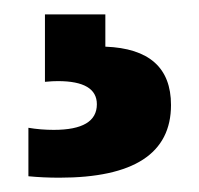

<svg xmlns="http://www.w3.org/2000/svg" viewBox="-20 -20 277 267"><path d="M62.5 227.1Q51.3 227.1 40.5 226.6Q29.8 226.1 19.5 225.1V157.7Q36.6 160.6 54.7 160.6Q114.7 160.6 114.7 125Q114.7 92.8 60.5 92.8Q57.1 92.8 52.7 93Q48.3 93.3 42.5 93.8V0H126.5V44.9Q217.8 48.3 217.8 126Q217.8 227.1 62.5 227.1Z"/></svg>

Font: ADLaM Display
Style: Regular
Weight: 400
Designer: Mark Jamra, Neil Patel, Concept: Andrew Footit
Foundry: Microsoft
Version: Version 2.000; ttfautohint (v1.8.4.7-5d5b);gftools[0.9.28]